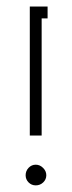

<svg xmlns="http://www.w3.org/2000/svg" viewBox="-20 -556 218 585"><path d="M58.1 -22Q58.1 -35.2 67.1 -44.7Q76.2 -54.2 88.9 -54.2Q101.6 -54.2 111.3 -44.4Q121.1 -34.7 121.1 -22Q121.1 -9.3 111.6 -0.2Q102.1 8.8 88.9 8.8Q76.2 8.8 67.1 -0.2Q58.1 -9.3 58.1 -22ZM70.8 -536.1H125V-500H106.9V-143.1H70.8Z"/></svg>

Font: RawengulkPcs
Style: Regular
Weight: 400
Version: Version 0.92